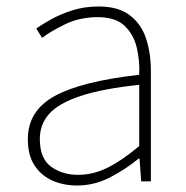

<svg xmlns="http://www.w3.org/2000/svg" viewBox="-20 -560 576 593"><path d="M218 13Q177 13 142.5 -2Q108 -17 87 -48.5Q66 -80 66 -130Q66 -218 149 -263.5Q232 -309 410 -329Q412 -372 402.5 -412.5Q393 -453 365 -480Q337 -507 282 -507Q226 -507 181 -485Q136 -463 110 -443L92 -472Q109 -484 137.5 -500Q166 -516 203.5 -528Q241 -540 284 -540Q346 -540 381.5 -512.5Q417 -485 431.5 -440Q446 -395 446 -341V0H416L411 -70H408Q368 -37 319.5 -12Q271 13 218 13ZM221 -20Q268 -20 313 -42.5Q358 -65 410 -109V-298Q296 -286 228.5 -263.5Q161 -241 132 -208.5Q103 -176 103 -131Q103 -70 138 -45Q173 -20 221 -20Z"/></svg>

Font: Noto Sans HK Thin
Style: Regular
Weight: 100
Designer: Ryoko NISHIZUKA 西塚涼子 (kana, bopomofo & ideographs); Paul D. Hunt (Latin, Greek & Cyrillic); Sandoll Communications 산돌커뮤니
Foundry: Adobe
Version: Version 2.004-H2;hotconv 1.0.118;makeotfexe 2.5.65603